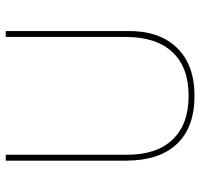

<svg xmlns="http://www.w3.org/2000/svg" viewBox="-34 -642 681 652"><g transform="rotate(-90 306.0 -316.5)"><path d="M526 -637V-229Q529 -119 471 -57.5Q413 4 306 4Q199 4 142.5 -56Q86 -116 86 -229V-637H106V-229Q105 -126 157 -71Q209 -16 306 -16Q403 -16 454.5 -71Q506 -126 506 -229V-637Z"/></g></svg>

Font: Alegreya Sans SC Thin
Style: Regular
Weight: 100
Designer: Juan Pablo del Peral
Foundry: Huerta Tipografica
Version: Version 2.007